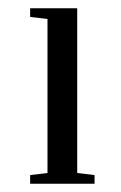

<svg xmlns="http://www.w3.org/2000/svg" viewBox="-20 -820 294 465"><path d="M53 -375V-396L95 -401V-774L53 -779V-800H167V-401L209 -396V-375Z"/></svg>

Font: Prata
Style: Regular
Weight: 400
Designer: Ivan Petrov
Foundry: Cyreal
Version: Version 2.000